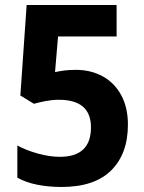

<svg xmlns="http://www.w3.org/2000/svg" viewBox="-20 -734 574 764"><path d="M282 -456Q342 -456 389 -430Q436 -404 462.5 -355Q489 -306 489 -238Q489 -122 422.5 -56Q356 10 225 10Q173 10 128 1Q83 -8 49 -27V-155Q84 -136 130.5 -123Q177 -110 218 -110Q342 -110 342 -227Q342 -337 214 -337Q189 -337 162.5 -332Q136 -327 115 -321L61 -354L86 -714H444V-589H211L199 -447Q217 -451 236 -453.5Q255 -456 282 -456Z"/></svg>

Font: Noto Sans Armenian SemiCondensed
Style: Bold
Weight: 700
Width: 4
Designer: Monotype Design Team
Foundry: Monotype Imaging Inc.
Version: Version 2.008; ttfautohint (v1.8.4.7-5d5b)